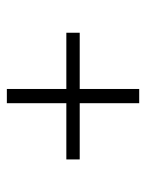

<svg xmlns="http://www.w3.org/2000/svg" viewBox="47 -660 426 560"><g transform="rotate(90 260.0 -380.0)"><path d="M239.5 -187V-360.5H75.5V-399.5H239.5V-573H281V-399.5H445V-360.5H281V-187Z"/></g></svg>

Font: Encode Sans SemiCondensed SemiCondensed ExtraLight
Style: Regular
Weight: 200
Width: 4
Designer: Multiple Designers
Foundry: Impallari Type
Version: Version 3.000; ttfautohint (v1.8.3) -l 8 -r 50 -G 200 -x 14 